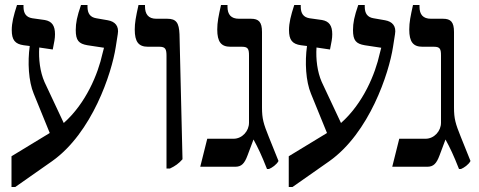

<svg xmlns="http://www.w3.org/2000/svg" viewBox="-20 -667 1917 768"><path d="M26 81H41L188 -22C349 -136 427 -375 443 -479L451 -530C457 -563 440 -581 411 -586L365 -594C341 -598 330 -613 330 -640V-647H304C288 -601 283 -575 283 -547C283 -505 295 -492 330 -486L396 -476L390 -453C372 -371 324 -254 235 -175L158 -339C140 -380 134 -431 137 -477L191 -469C197 -499 200 -513 200 -530C200 -564 188 -582 159 -587L109 -594C85 -598 74 -613 74 -640V-647H48C34 -604 27 -575 27 -547C27 -507 40 -491 75 -486L99 -483C90 -419 94 -342 115 -292L179 -135L26 -42Z M646 7H660C681 -3 695 -13 710 -30L698 -530C696 -576 685 -592 649 -592H605C573 -592 560 -611 560 -641V-647H534C523 -598 519 -575 519 -549C519 -500 534 -480 572 -480H618C642 -480 646 -470 646 -443Z M1048 9H1056C1068 4 1086 -8 1094 -23L1055 -120C1034 -172 1028 -192 1028 -237V-539C1028 -579 1015 -592 984 -592H936C904 -592 890 -609 890 -640V-647H864C854 -602 849 -578 849 -549C849 -499 865 -480 902 -480H948C972 -480 976 -471 976 -445V-176C976 -143 949 -112 914 -112H809L781 0H921C946 0 958 -13 970 -45L994 -109C1012 -76 1026 -47 1048 9Z M1135 81H1150L1297 -22C1458 -136 1536 -375 1552 -479L1560 -530C1566 -563 1549 -581 1520 -586L1474 -594C1450 -598 1439 -613 1439 -640V-647H1413C1397 -601 1392 -575 1392 -547C1392 -505 1404 -492 1439 -486L1505 -476L1499 -453C1481 -371 1433 -254 1344 -175L1267 -339C1249 -380 1243 -431 1246 -477L1300 -469C1306 -499 1309 -513 1309 -530C1309 -564 1297 -582 1268 -587L1218 -594C1194 -598 1183 -613 1183 -640V-647H1157C1143 -604 1136 -575 1136 -547C1136 -507 1149 -491 1184 -486L1208 -483C1199 -419 1203 -342 1224 -292L1288 -135L1135 -42Z M1816 9H1824C1836 4 1854 -8 1862 -23L1823 -120C1802 -172 1796 -192 1796 -237V-539C1796 -579 1783 -592 1752 -592H1704C1672 -592 1658 -609 1658 -640V-647H1632C1622 -602 1617 -578 1617 -549C1617 -499 1633 -480 1670 -480H1716C1740 -480 1744 -471 1744 -445V-176C1744 -143 1717 -112 1682 -112H1577L1549 0H1689C1714 0 1726 -13 1738 -45L1762 -109C1780 -76 1794 -47 1816 9Z"/></svg>

Font: Noto Serif Hebrew SemiCondensed Medium
Style: Regular
Weight: 500
Width: 4
Designer: Monotype Design Team
Foundry: Monotype Imaging Inc.
Version: Version 2.004